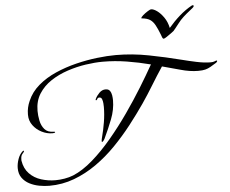

<svg xmlns="http://www.w3.org/2000/svg" viewBox="-64 -1066 1425 1188"><g transform="rotate(-5 648.0 -472.0)"><path d="M195 46Q165 46 132.5 40Q100 34 72 19.5Q44 5 26.5 -19.5Q9 -44 9 -80Q9 -106 19 -135Q29 -164 48 -181Q51 -184 55 -184Q57 -184 57 -182Q57 -177 46.5 -166Q36 -155 36 -132V-124Q44 -74 74 -43Q104 -12 147 1.5Q190 15 236 15Q263 15 292.5 10Q322 5 347 -5Q407 -30 469 -84Q531 -138 591 -209.5Q651 -281 705.5 -359Q760 -437 805.5 -511Q851 -585 883 -642Q885 -646 887 -647Q814 -666 739.5 -678Q665 -690 590 -690Q542 -690 484.5 -681.5Q427 -673 370 -654Q313 -635 266 -604Q219 -573 190.5 -528Q162 -483 162 -422Q162 -393 168.5 -361Q175 -329 194 -307Q213 -285 250 -285Q252 -285 255.5 -284.5Q259 -284 259 -281Q259 -278 252 -277Q245 -276 243 -276Q208 -276 175.5 -292.5Q143 -309 122 -337.5Q101 -366 101 -402V-407Q101 -448 119 -488Q142 -542 189 -582Q236 -622 297.5 -649Q359 -676 426 -692.5Q493 -709 557.5 -716.5Q622 -724 674 -724Q776 -724 879 -704Q982 -684 1080 -659Q1118 -649 1167.5 -638.5Q1217 -628 1256 -628Q1271 -628 1280 -632Q1289 -636 1293 -636Q1296 -636 1296 -633Q1296 -629 1293 -626.5Q1290 -624 1288 -622Q1267 -609 1251.5 -600Q1236 -591 1219 -586.5Q1202 -582 1174 -582Q1123 -582 1063.5 -599Q1004 -616 953 -629Q917 -575 883 -519Q849 -463 812 -409Q770 -348 720 -284Q670 -220 612.5 -161Q555 -102 489 -55.5Q423 -9 349.5 18.5Q276 46 195 46ZM544 -196Q542 -196 541.5 -198Q541 -200 541 -201Q541 -207 542.5 -212.5Q544 -218 545 -223Q557 -268 565 -316.5Q573 -365 573 -411Q573 -419 572 -433Q571 -447 566.5 -459Q562 -471 550 -471Q540 -471 537 -463.5Q534 -456 529 -456Q526 -456 526 -459Q526 -461 528 -465Q537 -484 554 -501Q571 -518 593 -518Q611 -518 619.5 -506Q628 -494 630.5 -477.5Q633 -461 633 -447Q633 -389 610 -330Q587 -271 562 -219Q561 -215 554.5 -205.5Q548 -196 544 -196ZM979 -799Q973 -799 969.5 -808.5Q966 -818 964 -824Q949 -863 936 -886.5Q923 -910 905 -921.5Q887 -933 855 -936Q852 -936 852 -937Q852 -944 865.5 -955.5Q879 -967 895 -977Q911 -987 916 -987Q932 -987 953.5 -971.5Q975 -956 994.5 -928Q1014 -900 1022 -862Q1055 -901 1092 -933.5Q1129 -966 1169 -988Q1173 -990 1176 -990Q1181 -990 1181 -985Q1181 -981 1178 -978Q1175 -975 1173 -973Q1153 -957 1133.5 -941Q1114 -925 1095 -905Q1090 -900 1078.5 -885Q1067 -870 1056.5 -857Q1046 -844 1043 -841Q1040 -838 1026 -828Q1012 -818 998 -808.5Q984 -799 979 -799Z"/></g></svg>

Font: My Soul
Style: Regular
Weight: 400
Designer: Robert E. Leuschke
Foundry: Robert E. Leuschke
Version: Version 1.010; ttfautohint (v1.8.4.7-5d5b)